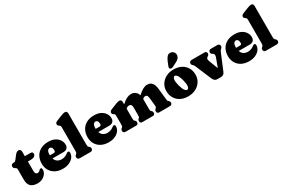

<svg xmlns="http://www.w3.org/2000/svg" viewBox="95 -1902 4495 3061"><g transform="rotate(-30 2342.0 -371.5)"><path d="M34.5 -376 26.5 -380.5Q2 -394 2 -423Q2 -442 15 -454Q28 -466 49 -466H64.5Q73.5 -466 82.8 -473.2Q92 -480.5 106 -499L147.5 -554Q162 -573.5 179.5 -585.5Q197 -597.5 214 -597.5Q234.5 -597.5 246.8 -585.2Q259 -573 259 -549V-466H361.5Q404 -466 404 -430Q404 -404 381.5 -386.2Q359 -368.5 307 -368.5H259V-192.5Q259 -131 303.5 -131Q322 -131 334.8 -141.5Q347.5 -152 358 -162.2Q368.5 -172.5 380.5 -171.5Q401 -171 401 -138Q401 -98.5 377.2 -64.2Q353.5 -30 313.2 -9Q273 12 223.5 12Q141.5 12 99.5 -27Q57.5 -66 57.5 -149.5V-333.5Q57.5 -353 52.2 -361.2Q47 -369.5 34.5 -376Z M915 -300.5Q915 -259 891.5 -236.5Q868 -214 826 -214H622.5Q637 -171 669.2 -150Q701.5 -129 746.5 -129Q774.5 -129 802.5 -138.2Q830.5 -147.5 853.5 -166Q877.5 -185 890 -184Q899 -183.5 905.8 -176.8Q912.5 -170 912.5 -153Q912.5 -110 885 -72.2Q857.5 -34.5 807 -11.2Q756.5 12 687.5 12Q610 12 552.8 -18Q495.5 -48 463.8 -101.8Q432 -155.5 432 -226.5Q432 -299 462 -356Q492 -413 550.8 -446Q609.5 -479 695 -479Q764 -479 813 -454.5Q862 -430 888.5 -389.2Q915 -348.5 915 -300.5ZM611.5 -289Q611.5 -283.5 612 -278H682.5Q714 -278 714 -310.5Q714 -349 699.5 -365.8Q685 -382.5 667 -382.5Q644.5 -382.5 628 -361.2Q611.5 -340 611.5 -289Z M1201 -711.5V-138Q1201 -113 1204.2 -103.8Q1207.5 -94.5 1213.5 -89.5L1219.5 -84.5Q1231 -76 1237 -66.2Q1243 -56.5 1243 -42Q1243 -22 1231 -11Q1219 0 1198.5 0H1002Q981.5 0 969.5 -11Q957.5 -22 957.5 -42Q957.5 -56.5 963.5 -66.2Q969.5 -76 980.5 -84.5L987 -89.5Q993 -94.5 996.2 -103.8Q999.5 -113 999.5 -138V-569Q999.5 -590 994.8 -598Q990 -606 981.5 -611.5L975.5 -615Q964 -622 958 -630.5Q952 -639 952 -652.5Q952 -667.5 961 -678.2Q970 -689 991 -697.5L1089.5 -736.5Q1115 -746.5 1130.5 -750.8Q1146 -755 1162 -755Q1180.5 -755 1190.8 -742.8Q1201 -730.5 1201 -711.5Z M1758.5 -300.5Q1758.5 -259 1735 -236.5Q1711.5 -214 1669.5 -214H1466Q1480.5 -171 1512.8 -150Q1545 -129 1590 -129Q1618 -129 1646 -138.2Q1674 -147.5 1697 -166Q1721 -185 1733.5 -184Q1742.5 -183.5 1749.2 -176.8Q1756 -170 1756 -153Q1756 -110 1728.5 -72.2Q1701 -34.5 1650.5 -11.2Q1600 12 1531 12Q1453.5 12 1396.2 -18Q1339 -48 1307.2 -101.8Q1275.5 -155.5 1275.5 -226.5Q1275.5 -299 1305.5 -356Q1335.5 -413 1394.2 -446Q1453 -479 1538.5 -479Q1607.5 -479 1656.5 -454.5Q1705.5 -430 1732 -389.2Q1758.5 -348.5 1758.5 -300.5ZM1455 -289Q1455 -283.5 1455.5 -278H1526Q1557.5 -278 1557.5 -310.5Q1557.5 -349 1543 -365.8Q1528.5 -382.5 1510.5 -382.5Q1488 -382.5 1471.5 -361.2Q1455 -340 1455 -289Z M2043.5 -435.5V-390Q2097 -439 2138.8 -459Q2180.5 -479 2216.5 -479Q2263.5 -479 2296 -453.8Q2328.5 -428.5 2341.5 -384.5Q2396.5 -436 2437.5 -457.5Q2478.5 -479 2515.5 -479Q2574 -479 2604.2 -440.2Q2634.5 -401.5 2641.5 -337.5L2662.5 -138Q2665 -113 2667 -103.8Q2669 -94.5 2675 -89.5L2681 -84.5Q2692 -75.5 2698.2 -66Q2704.5 -56.5 2704.5 -42Q2704.5 -22 2692.5 -11Q2680.5 0 2660 0H2463.5Q2423.5 0 2423.5 -42Q2423.5 -64 2441.5 -78.5L2448.5 -84.5Q2455.5 -89.5 2459.2 -99.5Q2463 -109.5 2460 -135.5L2445 -274.5Q2442 -305 2431.5 -320.5Q2421 -336 2399.5 -336Q2375 -336 2349.5 -313.5V-138Q2349.5 -110.5 2352 -100.2Q2354.5 -90 2361.5 -84.5L2368.5 -78.5Q2386 -64.5 2386 -42Q2386 0 2346.5 0H2152.5Q2113 0 2113 -42Q2113 -64.5 2130.5 -78.5L2137.5 -84.5Q2144.5 -89.5 2147 -100Q2149.5 -110.5 2149.5 -138V-275Q2149.5 -336 2102.5 -336Q2088 -336 2073.5 -330.5Q2059 -325 2045 -312.5L2043.5 -311V-138Q2043.5 -110.5 2046 -100Q2048.5 -89.5 2055 -84.5L2062 -78.5Q2080 -64.5 2080 -42Q2080 0 2040 0H1845.5Q1825 0 1813 -11Q1801 -22 1801 -42Q1801 -56.5 1807 -66.2Q1813 -76 1824.5 -84.5L1830.5 -89.5Q1837 -94.5 1840 -103.8Q1843 -113 1843 -138V-292.5Q1843 -313.5 1838.5 -321.8Q1834 -330 1825 -335L1819 -339Q1807.5 -346 1801.5 -354.2Q1795.5 -362.5 1795.5 -376Q1795.5 -391 1804.5 -402Q1813.5 -413 1835 -421.5L1932 -460.5Q1957.5 -470.5 1973 -474.8Q1988.5 -479 2004.5 -479Q2023 -479 2033.2 -466.8Q2043.5 -454.5 2043.5 -435.5Z M3002.5 -479Q3082.5 -479 3141.8 -447.5Q3201 -416 3233.8 -360.2Q3266.5 -304.5 3266.5 -231.5Q3266.5 -163.5 3232.5 -108.5Q3198.5 -53.5 3137.2 -21Q3076 11.5 2995 11.5Q2915 11.5 2855.8 -19.8Q2796.5 -51 2763.8 -107Q2731 -163 2731 -237Q2731 -304 2765 -358.8Q2799 -413.5 2860 -446.2Q2921 -479 3002.5 -479ZM3037.5 -89Q3059.5 -95 3065.5 -134.5Q3071.5 -174 3052 -248Q3032.5 -324.5 3008 -355Q2983.5 -385.5 2961 -379Q2940 -373.5 2933.2 -335Q2926.5 -296.5 2946.5 -220Q2966 -143.5 2990.5 -113.2Q3015 -83 3037.5 -89ZM2991.5 -646Q3010.5 -690 3035.8 -715.5Q3061 -741 3102 -733.5Q3136.5 -727.5 3154 -700Q3171.5 -672.5 3166 -641.5Q3161 -612 3142 -592Q3123 -572 3083.5 -552.5L3011 -516.5Q2997.5 -510 2983 -510.2Q2968.5 -510.5 2960 -520Q2950.5 -531 2952.2 -544Q2954 -557 2960.5 -571.5Z M3598.5 5.5H3528.5Q3479.5 5.5 3453.5 -55.5L3334.5 -337.5Q3328 -352.5 3323 -362.5Q3318 -372.5 3312 -377.5L3305.5 -383Q3294.5 -392.5 3289.2 -401.2Q3284 -410 3284 -424.5Q3284 -444 3296 -455Q3308 -466 3328.5 -466H3565.5Q3606 -466 3606 -424.5Q3606 -409 3597.8 -400Q3589.5 -391 3576 -382.5L3568 -377Q3557.5 -370.5 3554.2 -354.8Q3551 -339 3561 -311.5L3625 -143L3686 -307.5Q3696 -334 3692.5 -351.5Q3689 -369 3675.5 -377.5L3667 -382.5Q3653.5 -391 3646.8 -400Q3640 -409 3640 -424.5Q3640 -444 3651.8 -455Q3663.5 -466 3684.5 -466H3802Q3822.5 -466 3834.5 -455Q3846.5 -444 3846.5 -424.5Q3846.5 -400.5 3824.5 -383.5L3818 -378Q3811 -372 3804 -359.2Q3797 -346.5 3782 -310L3674 -50Q3661 -18 3641 -6.2Q3621 5.5 3598.5 5.5Z M4343 -300.5Q4343 -259 4319.5 -236.5Q4296 -214 4254 -214H4050.5Q4065 -171 4097.2 -150Q4129.5 -129 4174.5 -129Q4202.5 -129 4230.5 -138.2Q4258.5 -147.5 4281.5 -166Q4305.5 -185 4318 -184Q4327 -183.5 4333.8 -176.8Q4340.5 -170 4340.5 -153Q4340.5 -110 4313 -72.2Q4285.5 -34.5 4235 -11.2Q4184.5 12 4115.5 12Q4038 12 3980.8 -18Q3923.5 -48 3891.8 -101.8Q3860 -155.5 3860 -226.5Q3860 -299 3890 -356Q3920 -413 3978.8 -446Q4037.5 -479 4123 -479Q4192 -479 4241 -454.5Q4290 -430 4316.5 -389.2Q4343 -348.5 4343 -300.5ZM4039.5 -289Q4039.5 -283.5 4040 -278H4110.5Q4142 -278 4142 -310.5Q4142 -349 4127.5 -365.8Q4113 -382.5 4095 -382.5Q4072.5 -382.5 4056 -361.2Q4039.5 -340 4039.5 -289Z M4629 -711.5V-138Q4629 -113 4632.2 -103.8Q4635.5 -94.5 4641.5 -89.5L4647.5 -84.5Q4659 -76 4665 -66.2Q4671 -56.5 4671 -42Q4671 -22 4659 -11Q4647 0 4626.5 0H4430Q4409.5 0 4397.5 -11Q4385.5 -22 4385.5 -42Q4385.5 -56.5 4391.5 -66.2Q4397.5 -76 4408.5 -84.5L4415 -89.5Q4421 -94.5 4424.2 -103.8Q4427.5 -113 4427.5 -138V-569Q4427.5 -590 4422.8 -598Q4418 -606 4409.5 -611.5L4403.5 -615Q4392 -622 4386 -630.5Q4380 -639 4380 -652.5Q4380 -667.5 4389 -678.2Q4398 -689 4419 -697.5L4517.5 -736.5Q4543 -746.5 4558.5 -750.8Q4574 -755 4590 -755Q4608.5 -755 4618.8 -742.8Q4629 -730.5 4629 -711.5Z"/></g></svg>

Font: Fraunces 72pt SuperSoft Black
Style: Regular
Weight: 900
Version: Version 1.000;[0bf87f6ff]